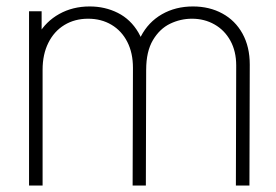

<svg xmlns="http://www.w3.org/2000/svg" viewBox="-20 -575 854 595"><path d="M712 -372Q712 -416 694 -448.8Q676 -481.5 644.8 -499.2Q613.5 -517 575 -517Q539.5 -517 507.2 -501.5Q475 -486 454 -450.8Q433 -415.5 433 -359H396Q393.5 -417.5 416.5 -462Q439.5 -506.5 481.8 -530.8Q524 -555 578 -555Q629 -555 669 -533.2Q709 -511.5 731.5 -470.8Q754 -430 754 -375L753 0H711ZM70 0V-540H109V-430H112V0ZM392 -365Q392 -411 374.5 -445.2Q357 -479.5 325.5 -498.2Q294 -517 253 -517Q211.5 -517 179.5 -497.5Q147.5 -478 129.8 -442.2Q112 -406.5 112 -359L75 -375Q75 -426.5 98.5 -467.5Q122 -508.5 163.8 -531.8Q205.5 -555 258 -555Q305.5 -555 345.2 -535Q385 -515 409 -474Q433 -433 433 -372L432 0H391Z"/></svg>

Font: Hauora
Style: Regular
Weight: 400
Designer: Wayne Shih
Foundry: WCYS
Version: Version 1.001